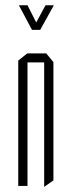

<svg xmlns="http://www.w3.org/2000/svg" viewBox="-20 -703 271 726"><path d="M49 0V-474L83 -501H155L182 -468V-21L148 3H147V-467H84V0ZM101 -590 52 -682V-683H84L117 -618L152 -683H183V-682L132 -590H102Z"/></svg>

Font: Foldit Thin ExtraLight
Style: Regular
Weight: 250
Version: Version 1.003